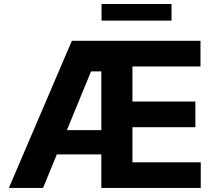

<svg xmlns="http://www.w3.org/2000/svg" viewBox="-20 -929 1070 949"><path d="M23.8 0 335.2 -727.3H970.9V-600.5H634.6V-427.2H945.7V-300.4H634.6V-126.8H972.3V0H480.8V-165.8H261L192.8 0ZM310.7 -285.9H480.8V-576H430ZM827.8 -909.1V-827.1H481.9V-909.1Z"/></svg>

Font: Inter UI
Style: Bold
Weight: 700
Designer: Rasmus Andersson
Foundry: rsms
Version: 3.2;8d6f07862